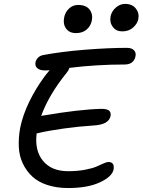

<svg xmlns="http://www.w3.org/2000/svg" viewBox="-20 -972 727 979"><path d="M603 -812Q572.3 -812 555.2 -834.7Q538.1 -857.4 543.9 -889.2Q549.8 -915.5 571 -933.8Q592.3 -952.1 618.2 -952.1Q654.3 -952.1 672.9 -928.2Q691.4 -904.3 685.1 -874Q680.7 -851.6 658.9 -831.8Q637.2 -812 603 -812ZM367.2 -803.2Q334 -803.2 317.1 -826.2Q300.3 -849.1 307.1 -882.8Q312.5 -910.2 332 -928.5Q351.6 -946.8 377.9 -946.8Q418.5 -946.8 436.5 -923.6Q454.6 -900.4 448.2 -867.2Q442.9 -839.8 421.9 -821.5Q400.9 -803.2 367.2 -803.2ZM327.1 -13.2Q268.6 -13.2 221.7 -28.6Q174.8 -43.9 144.8 -71.8Q114.7 -99.6 96.4 -138.2Q78.1 -176.8 75.9 -222.9Q73.7 -269 83 -320.8Q96.7 -386.7 129.4 -453.6Q162.1 -520.5 205.1 -579.1Q212.9 -590.3 232.9 -613.8Q225.1 -612.8 210.9 -612.8Q183.1 -612.8 170.2 -624.3Q157.2 -635.7 161.1 -654.8Q163.6 -666.5 172.9 -676.8Q182.1 -687 198.2 -690.9Q293.9 -709 414.1 -718.5Q534.2 -728 627 -728Q651.4 -728 663.1 -715.8Q674.8 -703.6 670.9 -685.1Q662.1 -643.1 615.2 -643.1Q474.1 -643.1 334 -626Q330.1 -612.8 320.8 -602.1Q229 -488.8 189.9 -380.9Q195.8 -382.8 200.2 -382.8Q382.8 -414.1 496.1 -417Q525.4 -417 536.1 -408Q546.9 -398.9 543.9 -380.9Q535.2 -335.9 455.1 -332Q384.8 -327.6 305.4 -316.7Q226.1 -305.7 172.9 -293Q168.9 -293 167 -292Q155.8 -204.6 199.2 -151.9Q242.7 -99.1 327.1 -99.1Q374.5 -99.1 413.3 -106.4Q452.1 -113.8 471.7 -122.6Q491.2 -131.3 507.8 -138.7Q524.4 -146 532.2 -146Q565.4 -146 559.1 -107.9Q551.8 -71.3 489.3 -42.2Q426.8 -13.2 327.1 -13.2Z"/></svg>

Font: Shantell Sans Bouncy
Style: Italic
Weight: 400
Italic angle: -11.31°
Designer: Stephen Nixon, Anya Danilova, Shantell Martin
Foundry: Arrow Type
Version: Version 1.006;[9816181b4]